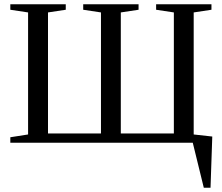

<svg xmlns="http://www.w3.org/2000/svg" viewBox="-20 -675 1049 908"><path d="M896 -39.1 983.9 -29.3 975.6 212.9H943.8L891.6 0H28.8V-25.9L112.8 -39.1V-616.2L28.8 -628.9V-654.8H291V-628.9L207 -616.2V-43.9H457.5V-616.2L373.5 -628.9V-654.8H635.3V-628.9L551.3 -616.2V-43.9H802.2V-616.2L718.3 -628.9V-654.8H980V-628.9L896 -616.2Z"/></svg>

Font: Tinos
Style: Regular
Weight: 400
Designer: Steve Matteson
Foundry: Monotype Imaging Inc.
Version: Version 1.23